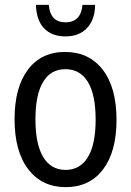

<svg xmlns="http://www.w3.org/2000/svg" viewBox="-20 -761 540 791"><path d="M40 -270Q40 -401 95 -474Q150 -547 248 -547Q347 -547 403.5 -473.5Q460 -400 460 -267Q460 -136 404.5 -63Q349 10 251 10Q153 10 96.5 -63.5Q40 -137 40 -270ZM374 -268Q374 -371 342 -423.5Q310 -476 249 -476Q189 -476 157.5 -423.5Q126 -371 126 -269Q126 -167 158 -114Q190 -61 250 -61Q310 -61 342 -113.5Q374 -166 374 -268ZM128 -741H181Q187 -669 250 -669Q313 -669 320 -741H372Q371 -680 338.5 -645.5Q306 -611 250 -611Q194 -611 162 -644Q130 -677 128 -741Z"/></svg>

Font: Noto Sans Mono UI Cond
Style: Regular
Weight: 400
Width: 3
Monospace: yes
Designer: Monotype Design team
Foundry: Monotype Imaging Inc.
Version: Version 1.000